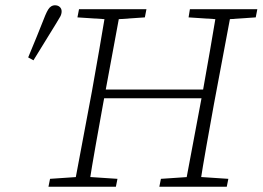

<svg xmlns="http://www.w3.org/2000/svg" viewBox="-20 -709 997 729"><path d="M87 -491Q104 -531 120 -571Q136 -611 152 -651Q158 -665 163 -673Q168 -681 174.5 -685Q181 -689 188 -689Q200 -689 207 -682.5Q214 -676 214 -666Q214 -656 209 -646.5Q204 -637 192 -618Q171 -583 149.5 -549Q128 -515 107 -480ZM164 0 170 -30 288 -38H305L426 -30L420 0ZM261 0 329 -362Q343 -440 356.5 -518Q370 -596 383 -674H438L371 -312Q357 -234 343 -156Q329 -78 317 0ZM274 -643 280 -674H536L530 -643L413 -635H396ZM353 -336V-369H773V-336ZM585 0 591 -30 710 -38H726L847 -30L841 0ZM682 0 750 -362Q764 -440 777.5 -518Q791 -596 804 -674H860L792 -312Q778 -234 764 -156Q750 -78 738 0ZM696 -643 701 -674H957L951 -643L834 -635H817Z"/></svg>

Font: Source Serif 4 18pt Light
Style: Italic
Weight: 300
Italic angle: -12°
Designer: Frank Grießhammer
Foundry: Adobe Systems Incorporated
Version: Version 4.004;hotconv 1.0.116;makeotfexe 2.5.65601